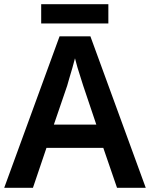

<svg xmlns="http://www.w3.org/2000/svg" viewBox="-20 -889 711 909"><path d="M534 0 469 -189H200L136 0H0L262 -717H408L670 0ZM374 -483Q370 -497 362 -521Q354 -545 346.5 -570.5Q339 -596 335 -613Q330 -593 322.5 -567Q315 -541 308 -518Q301 -495 298 -483L235 -299H436ZM493 -869V-778H175V-869Z"/></svg>

Font: Noto Sans Sinhala UI SemiBold
Style: Regular
Weight: 600
Designer: Jelle Bosma - Monotype Design Team
Foundry: Monotype Imaging Inc.
Version: Version 2.006; ttfautohint (v1.8.4.7-5d5b)